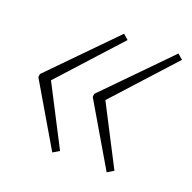

<svg xmlns="http://www.w3.org/2000/svg" viewBox="-82 -523 565 564"><g transform="rotate(20 200.5 -241.0)"><path d="M136 -41 22 -235 23 -245 215 -441 231 -427 60 -239 156 -53ZM306 -41 192 -235 193 -245 385 -441 401 -427 230 -239 326 -53Z"/></g></svg>

Font: Piazzolla Thin
Style: Italic
Weight: 100
Italic angle: -11.3°
Designer: Juan Pablo del Peral
Foundry: Huerta Tipografica
Version: Version 1.330